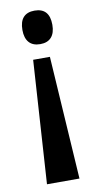

<svg xmlns="http://www.w3.org/2000/svg" viewBox="-80 -576 374 745"><g transform="rotate(-10 107.0 -203.0)"><path d="M74 -352H140L171 133H43ZM112 -539Q171 -539 171 -473Q171 -441 156 -424Q141 -407 112 -407Q83 -407 68 -424Q53 -441 53 -473Q53 -506 68 -522.5Q83 -539 112 -539Z"/></g></svg>

Font: Bricolage Grotesque 24pt Condensed Medium
Style: Regular
Weight: 500
Width: 3
Designer: Mathieu Triay
Foundry: Atelier Triay
Version: Version 1.001;gftools[0.9.33.dev8+g029e19f]